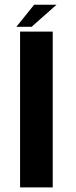

<svg xmlns="http://www.w3.org/2000/svg" viewBox="-20 -812 330 832"><path d="M67 0H208.5V-675H67ZM51 -696H117L225 -791.5H128Z"/></svg>

Font: Anybody Thin SemiBold
Style: Regular
Weight: 600
Version: Version 1.113;gftools[0.9.25]